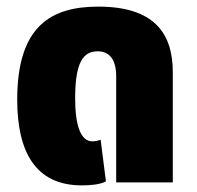

<svg xmlns="http://www.w3.org/2000/svg" viewBox="-20 -551 595 580"><path d="M227 9C251 9 281 7 300 -3L284 -129C276 -126 267 -124 259 -124C223 -124 207 -174 207 -254C207 -364 232 -396 275 -396C312 -396 331 -369 331 -321V0H502V-333C502 -452 444 -531 277 -531C136 -531 32 -474 32 -250C32 -94 86 9 227 9Z"/></svg>

Font: Noto Sans Thai UI Cond Blk
Style: Regular
Weight: 900
Width: 3
Designer: Monotype Design Team
Foundry: Monotype Imaging Inc.
Version: Version 2.000